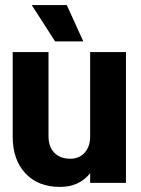

<svg xmlns="http://www.w3.org/2000/svg" viewBox="-20 -720 556 756"><path d="M335 -515H476V0H335V-38Q292 16 216 16Q130 16 80 -37.5Q30 -91 30 -182V-515H171V-183Q171 -142 194 -118.5Q217 -95 257 -95Q292 -95 313.5 -119Q335 -143 335 -183ZM308 -557H197L105 -700H243Z"/></svg>

Font: Akshar SemiBold
Style: Regular
Weight: 600
Designer: Tall Chai
Foundry: Tall Chai
Version: Version 1.000